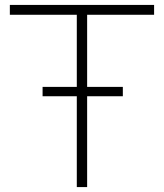

<svg xmlns="http://www.w3.org/2000/svg" viewBox="-20 -760 668 780"><path d="M153 -407H292V-700H20V-740H606V-700H334V-407H479V-369H334V0H292V-369H153Z"/></svg>

Font: Encode Sans Wide
Style: Thin
Weight: 100
Designer: Pablo Impallari, Andres Torresi
Foundry: Pablo Impallari, Andres Torresi
Version: Version 1.000; ttfautohint (v1.00) -l 8 -r 50 -G 200 -x 14 -